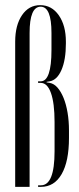

<svg xmlns="http://www.w3.org/2000/svg" viewBox="-20 -727 308 746"><path d="M95 -1H39V-565Q39 -629 65.5 -668Q92 -707 136 -707Q181 -707 208.5 -667.5Q236 -628 236 -565V-558Q236 -495 219 -455.5Q202 -416 173 -411L161 -409V-407L173 -405Q190 -402 203.5 -386.5Q217 -371 227 -346.5Q237 -322 242.5 -289.5Q248 -257 248 -220V-191Q248 -100 219.5 -50.5Q191 -1 139 -1H128V-7H139Q192 -7 192 -139V-253Q192 -326 178 -365.5Q164 -405 138 -405H128V-411H138Q180 -411 180 -533V-599Q180 -701 138 -701Q95 -701 95 -599Z"/></svg>

Font: Moniqa Cond Display
Style: Regular
Weight: 400
Width: 3
Designer: Rajesh Rajput
Foundry: Rajesh Rajput
Version: Version 1.000